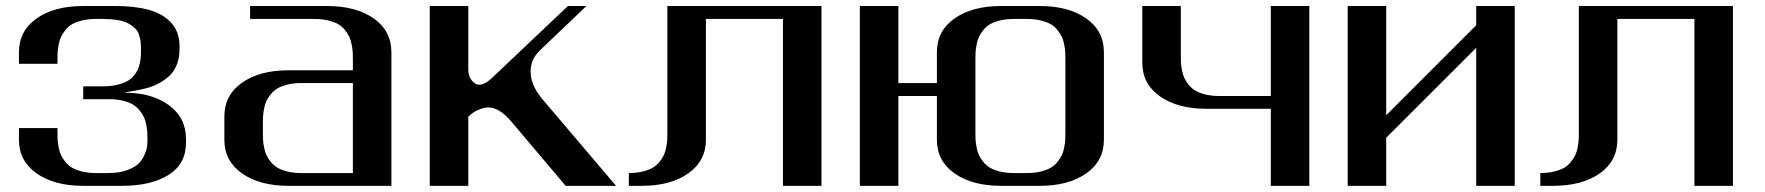

<svg xmlns="http://www.w3.org/2000/svg" viewBox="-20 -603 5726 623"><path d="M250 -310.5ZM354 -583.5Q418 -583.5 463.1 -571Q508.3 -558.6 535.4 -529.1Q562.5 -499.5 562.5 -454.1V-441.9Q562.5 -413.6 553 -391.4Q543.5 -369.1 528.1 -355.5Q512.7 -341.8 494.4 -332Q476.1 -322.3 457.3 -317.4Q438.5 -312.5 422.9 -309.6Q407.2 -306.6 396.7 -305.2Q386.2 -303.7 385.3 -302.2Q472.7 -302.2 528.1 -261.7Q583.5 -221.2 583.5 -151.9V-139.6Q583.5 -71.3 527.1 -35.6Q470.7 0 375 0H250Q156.2 0 98.9 -40.3Q41.5 -80.6 41.5 -149.9V-187.5H166.5V-172.9Q166.5 -159.7 167 -149.9Q167.5 -140.1 170.2 -125.5Q172.9 -110.8 177.7 -100.3Q182.6 -89.8 191.9 -78.1Q201.2 -66.4 213.9 -58.8Q226.6 -51.3 246.6 -46.4Q266.6 -41.5 291.5 -41.5H332.5Q366.2 -41.5 390.9 -50.3Q415.5 -59.1 428 -70.6Q440.4 -82 448 -98.6Q455.6 -115.2 457 -126.5Q458.5 -137.7 458.5 -149.9Q458.5 -163.1 458 -172.9Q457.5 -182.6 454.8 -197.3Q452.1 -211.9 447.3 -222.4Q442.4 -232.9 433.1 -244.6Q423.8 -256.3 411.1 -263.9Q398.4 -271.5 378.4 -276.4Q358.4 -281.2 333.5 -281.2H250V-322.8H312.5Q337.4 -322.8 357.2 -327.1Q377 -331.5 389.9 -338.1Q402.8 -344.7 412.1 -355.2Q421.4 -365.7 426.3 -375.5Q431.2 -385.3 433.8 -398.7Q436.5 -412.1 437 -421.4Q437.5 -430.7 437.5 -443.8Q437.5 -458 436.3 -467.8Q435.1 -477.5 431.2 -490Q427.2 -502.4 418.7 -510.7Q410.2 -519 397 -526.6Q383.8 -534.2 362.3 -537.8Q340.8 -541.5 312.5 -541.5H291.5Q266.6 -541.5 246.6 -536.6Q226.6 -531.7 213.9 -524.4Q201.2 -517.1 191.9 -505.1Q182.6 -493.2 177.7 -482.7Q172.9 -472.2 170.2 -457.5Q167.5 -442.9 167 -433.3Q166.5 -423.8 166.5 -410.6V-396H41.5V-433.1Q41.5 -502.9 98.9 -543.2Q156.2 -583.5 250 -583.5Z M791.5 -541.5V-583.5H1041.5Q1135.3 -583.5 1192.6 -543.2Q1250 -502.9 1250 -433.1V0H916.5Q822.8 0 765.4 -40.3Q708 -80.6 708 -149.9V-225.1Q708 -294.4 765.4 -334.7Q822.8 -375 916.5 -375H1125V-410.6Q1125 -423.8 1124.5 -433.3Q1124 -442.9 1121.3 -457.5Q1118.7 -472.2 1113.8 -482.7Q1108.9 -493.2 1099.6 -505.1Q1090.3 -517.1 1077.6 -524.4Q1064.9 -531.7 1044.9 -536.6Q1024.9 -541.5 1000 -541.5ZM1125 -41.5V-333.5H958Q933.1 -333.5 913.1 -328.6Q893.1 -323.7 880.4 -316.2Q867.7 -308.6 858.4 -296.9Q849.1 -285.2 844.2 -274.7Q839.4 -264.2 836.7 -249.5Q834 -234.9 833.5 -225.1Q833 -215.3 833 -202.1V-172.9Q833 -159.7 833.5 -149.9Q834 -140.1 836.7 -125.5Q839.4 -110.8 844.2 -100.3Q849.1 -89.8 858.4 -78.1Q867.7 -66.4 880.4 -58.8Q893.1 -51.3 913.1 -46.4Q933.1 -41.5 958 -41.5Z M1499.5 -583.5V-377Q1499.5 -356 1510.7 -342Q1522 -328.1 1534.2 -328.1Q1551.8 -328.1 1572.8 -346.7L1822.8 -583.5H1882.8L1731.9 -439.5Q1701.7 -410.6 1701.7 -370.6Q1701.7 -327.6 1738.3 -283.2L1979 0H1815.4L1639.2 -208.5Q1600.1 -254.4 1564.5 -254.4Q1549.8 -254.4 1531.5 -246.3Q1513.2 -238.3 1499.5 -224.1V0H1374.5V-583.5Z M2645.5 -583.5V0H2520.5V-541.5H2270.5V-149.9Q2270.5 -80.6 2213.1 -40.3Q2155.8 0 2062 0H2020.5V-41.5Q2045.4 -41.5 2065.4 -46.4Q2085.4 -51.3 2098.1 -58.8Q2110.8 -66.4 2120.1 -78.1Q2129.4 -89.8 2134.3 -100.3Q2139.2 -110.8 2141.8 -125.5Q2144.5 -140.1 2145 -149.9Q2145.5 -159.7 2145.5 -172.9V-583.5H2270.5Z M2895 -583.5V-333.5H3020V-433.1Q3020 -502.9 3077.4 -543.2Q3134.8 -583.5 3228.5 -583.5H3353.5Q3447.3 -583.5 3504.6 -543.2Q3562 -502.9 3562 -433.1V-149.9Q3562 -80.6 3504.6 -40.3Q3447.3 0 3353.5 0H3228.5Q3134.8 0 3077.4 -40.3Q3020 -80.6 3020 -149.9V-291.5H2895V0H2770V-583.5ZM3312 -41.5Q3336.9 -41.5 3356.9 -46.4Q3377 -51.3 3389.6 -58.8Q3402.3 -66.4 3411.6 -78.1Q3420.9 -89.8 3425.8 -100.3Q3430.7 -110.8 3433.3 -125.5Q3436 -140.1 3436.5 -149.9Q3437 -159.7 3437 -172.9V-410.6Q3437 -423.8 3436.5 -433.3Q3436 -442.9 3433.3 -457.5Q3430.7 -472.2 3425.8 -482.7Q3420.9 -493.2 3411.6 -505.1Q3402.3 -517.1 3389.6 -524.4Q3377 -531.7 3356.9 -536.6Q3336.9 -541.5 3312 -541.5H3270Q3245.1 -541.5 3225.1 -536.6Q3205.1 -531.7 3192.4 -524.4Q3179.7 -517.1 3170.4 -505.1Q3161.1 -493.2 3156.2 -482.7Q3151.4 -472.2 3148.7 -457.5Q3146 -442.9 3145.5 -433.3Q3145 -423.8 3145 -410.6V-172.9Q3145 -159.7 3145.5 -149.9Q3146 -140.1 3148.7 -125.5Q3151.4 -110.8 3156.2 -100.3Q3161.1 -89.8 3170.4 -78.1Q3179.7 -66.4 3192.4 -58.8Q3205.1 -51.3 3225.1 -46.4Q3245.1 -41.5 3270 -41.5Z M4103.5 0V-250H3895Q3801.3 -250 3743.9 -290.3Q3686.5 -330.6 3686.5 -399.9V-583.5H3811.5V-422.9Q3811.5 -409.7 3812 -399.9Q3812.5 -390.1 3815.2 -375.5Q3817.9 -360.8 3822.8 -350.3Q3827.6 -339.8 3836.9 -328.1Q3846.2 -316.4 3858.9 -308.8Q3871.6 -301.3 3891.6 -296.4Q3911.6 -291.5 3936.5 -291.5H4103.5V-583.5H4228.5V0Z M4895 -583.5V0H4770V-447.8L4478 -156.2V0H4353V-583.5H4478V-229L4770 -521V-583.5Z M5603 -583.5V0H5478V-541.5H5228V-149.9Q5228 -80.6 5170.7 -40.3Q5113.3 0 5019.5 0H4978V-41.5Q5002.9 -41.5 5022.9 -46.4Q5043 -51.3 5055.7 -58.8Q5068.4 -66.4 5077.6 -78.1Q5086.9 -89.8 5091.8 -100.3Q5096.7 -110.8 5099.4 -125.5Q5102.1 -140.1 5102.5 -149.9Q5103 -159.7 5103 -172.9V-583.5H5228Z"/></svg>

Font: Gputeks
Style: Bold
Weight: 600
Width: 8
Version: Version 0.9